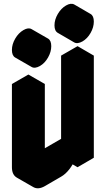

<svg xmlns="http://www.w3.org/2000/svg" viewBox="-20 -944 560 1015"><path d="M130 -450 217 -500V-60L390 -160V-600L476 -650V-110L390 -60V-160Q390 -134 378 -104Q366 -74 346 -48.5Q326 -23 303 -10L217 40Q182 60 156 45Q130 30 130 -10ZM191 -595Q164 -580 147 -590Q130 -600 130 -630Q130 -660 147 -690Q164 -720 191 -735Q217 -750 234 -740Q251 -730 251 -700Q251 -670 234 -640Q217 -610 191 -595ZM416 -725Q389 -710 372 -720Q355 -730 355 -760Q355 -790 372 -820Q389 -850 416 -865Q442 -880 459 -870Q476 -860 476 -830Q476 -800 459 -770Q442 -740 416 -725ZM390 -160V-60L303 -110V-210ZM476 -650 390 -600 303 -650 390 -700ZM390 -600V-160L303 -210V-650ZM459 -870Q442 -880 416 -865Q389 -850 372 -820Q355 -790 355 -760Q355 -730 372 -720L286 -770Q268 -780 268 -810Q268 -840 285.5 -870Q303 -900 329 -915Q355 -930 373 -920ZM217 -500 130 -450 43 -500 130 -550ZM390 -160 217 -60 130 -110 303 -210ZM234 -740Q217 -750 191 -735Q164 -720 147 -690Q130 -660 130 -630Q130 -600 147 -590L60 -640Q43 -650 43 -680Q43 -710 60.5 -740Q78 -770 104 -785Q130 -800 147 -790ZM130 -450V-10Q130 30 156 45L69 -5Q43 -20 43 -60V-500Z"/></svg>

Font: Nabla
Style: Regular
Weight: 400
Designer: Arthur Reinders Folmer
Foundry: Typearture
Version: Version 1.002